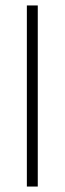

<svg xmlns="http://www.w3.org/2000/svg" viewBox="-20 -684 237 704"><path d="M118.5 0H78.5V-664H118.5Z"/></svg>

Font: Anek Malayalam ExtraLight
Style: Regular
Weight: 250
Version: Version 1.003